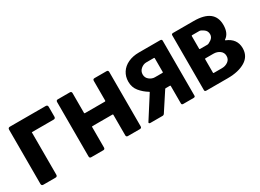

<svg xmlns="http://www.w3.org/2000/svg" viewBox="-26 -993 1997 1473"><g transform="rotate(-30 972.5 -256.5)"><path d="M180 -393V-17Q180 0 163 0H56Q39 0 39 -17V-497Q39 -514 56 -514H373Q390 -514 390 -497V-410Q390 -393 373 -393Z M804 -512H910Q926 -512 926 -496V-15Q926 1 910 1H804Q789 1 789 -15V-196Q789 -201 783 -201H606Q601 -201 601 -196V-15Q601 1 586 1H479Q464 1 464 -15V-496Q464 -512 479 -512H586Q601 -512 601 -496V-322Q601 -316 606 -316H783Q789 -316 789 -322V-496Q789 -512 804 -512Z M1111 0H1005Q999 0 995.5 -2Q992 -4 992 -8Q992 -12 995 -15L1117 -206Q1118 -208 1117.5 -209.5Q1117 -211 1114 -212Q1073 -237 1044 -272.5Q1015 -308 1015 -358Q1015 -403 1037.5 -438Q1060 -473 1101.5 -492.5Q1143 -512 1197 -512H1386Q1401 -512 1401 -499V-12Q1401 0 1386 0H1295Q1281 0 1281 -12V-167Q1281 -172 1276 -172H1238Q1234 -172 1232 -168L1128 -9Q1122 0 1111 0ZM1276 -418H1209Q1183 -418 1160.5 -399Q1138 -380 1138 -351Q1138 -322 1160.5 -304Q1183 -286 1209 -286H1276Q1281 -286 1281 -291V-413Q1281 -418 1276 -418Z M1819 -261Q1904 -227 1904 -143Q1904 -72 1844.5 -36Q1785 0 1689 0H1500Q1485 0 1485 -12V-499Q1485 -511 1500 -511H1682Q1865 -511 1865 -371Q1865 -297 1819 -267Q1817 -266 1817 -264.5Q1817 -263 1819 -261ZM1612 -418V-306Q1612 -301 1617 -301H1682Q1694 -301 1717.5 -317.5Q1741 -334 1741 -361Q1741 -390 1717.5 -406.5Q1694 -423 1682 -423H1617Q1612 -423 1612 -418ZM1767 -153Q1767 -183 1743.5 -200.5Q1720 -218 1688 -218H1617Q1612 -218 1612 -213V-93Q1612 -89 1617 -89H1689Q1720 -89 1743.5 -106Q1767 -123 1767 -153Z"/></g></svg>

Font: Barlow
Style: Bold
Weight: 700
Designer: Jeremy Tribby
Foundry: Jeremy Tribby
Version: Version 1.101 August 23, 2024